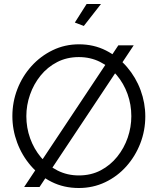

<svg xmlns="http://www.w3.org/2000/svg" viewBox="-20 -937 791 962"><path d="M375 5Q300 5 239 -25.5Q178 -56 134 -107Q90 -158 66 -222.5Q42 -287 42 -355Q42 -426 67 -490.5Q92 -555 137.5 -605.5Q183 -656 244 -685.5Q305 -715 376 -715Q450 -715 511 -684Q572 -653 616.5 -601Q661 -549 684.5 -485Q708 -421 708 -354Q708 -283 683 -218.5Q658 -154 613 -103.5Q568 -53 507 -24Q446 5 375 5ZM112 -355Q112 -297 131 -244Q150 -191 185 -149Q220 -107 268.5 -82.5Q317 -58 375 -58Q436 -58 484.5 -83.5Q533 -109 567.5 -152Q602 -195 620 -247.5Q638 -300 638 -355Q638 -413 619 -466Q600 -519 564.5 -561Q529 -603 481 -627Q433 -651 375 -651Q315 -651 266.5 -626Q218 -601 183.5 -558.5Q149 -516 130.5 -463Q112 -410 112 -355ZM650 -710 178 0H101L573 -710ZM400 -807 355 -824 414 -917H486Z"/></svg>

Font: Raleway
Style: Regular
Weight: 400
Designer: Matt McInerney, Pablo Impallari, Rodrigo Fuenzalida
Foundry: Matt McInerney, Pablo Impallari, Rodrigo Fuenzalida
Version: Version 4.101;RELEASE